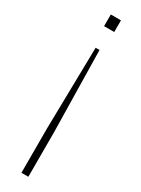

<svg xmlns="http://www.w3.org/2000/svg" viewBox="-198 -536 565 770"><g transform="rotate(30 84.5 -150.5)"><path d="M93 -369 100 8V214H68V8L75 -369ZM108 -515V-461H61V-515Z"/></g></svg>

Font: Hubot Sans Condensed ExtraLight
Style: Regular
Weight: 200
Width: 3
Designer: Deni Anggara
Foundry: GitHub, Inc., Subsidiary of Microsoft Corporation
Version: Version 2.000